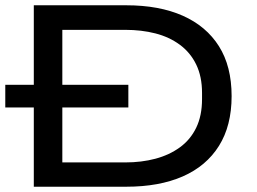

<svg xmlns="http://www.w3.org/2000/svg" viewBox="-20 -707 975 727"><path d="M0 -300V-386H466V-300ZM108 0V-687H458Q583 -687 672 -647.5Q761 -608 809 -532Q857 -456 857 -343Q857 -231 809 -154.5Q761 -78 672 -39Q583 0 458 0ZM216 -92H454Q516 -92 568.5 -106Q621 -120 661 -149Q701 -178 723 -223.5Q745 -269 745 -332V-355Q745 -417 723 -462.5Q701 -508 661 -537.5Q621 -567 568.5 -580.5Q516 -594 454 -594H216Z"/></svg>

Font: Archivo Expanded
Style: Regular
Weight: 400
Width: 7
Designer: Hector Gatti
Foundry: Omnibus-Type
Version: Version 2.001